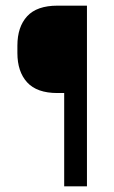

<svg xmlns="http://www.w3.org/2000/svg" viewBox="-20 -659 403 679"><path d="M183 -330Q110.5 -330 76 -367.8Q41.5 -405.5 41.5 -471.5V-497.5Q41.5 -564 76 -601.5Q110.5 -639 183 -639H227.5L228 -330ZM287.5 0H207V-639H287.5Z"/></svg>

Font: Anek Tamil Medium
Style: Regular
Weight: 400
Version: Version 1.003